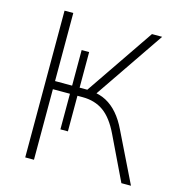

<svg xmlns="http://www.w3.org/2000/svg" viewBox="-105 -798 831 891"><g transform="rotate(15 310.5 -352.5)"><path d="M96 0V-705H138V-378H220V-549H256V-378H293L516 -705H565L329 -359L316 -376Q354 -373 385 -356.5Q416 -340 441.5 -310.5Q467 -281 487 -239L604 0H558L457 -210Q424 -279 382 -309Q340 -339 281 -339H252L256 -347V-168H220V-339H138V0Z"/></g></svg>

Font: Nunito Sans 12pt ExtraLight
Style: Regular
Weight: 200
Designer: Vernon Adams
Foundry: Vernon Adams
Version: Version 3.101;gftools[0.9.27]